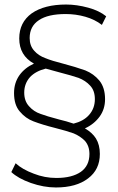

<svg xmlns="http://www.w3.org/2000/svg" viewBox="-20 -724 522 848"><path d="M444 -286Q444 -242 420 -209Q395 -175 355 -157Q388 -138 404 -112Q421 -84 421 -44Q421 25 369 64Q317 104 227 104Q173 104 116 84Q60 64 30 36L49 -3Q78 24 129 43Q177 62 229 62Q298 62 337 35Q375 8 375 -44Q375 -79 355 -102Q334 -123 305 -135Q274 -146 223 -159Q167 -173 128 -188Q93 -201 67 -232Q42 -261 42 -313Q42 -358 66 -392Q90 -425 130 -443Q65 -479 65 -554Q65 -625 120 -665Q176 -704 272 -704Q319 -704 370 -690Q418 -677 449 -652L430 -614Q399 -638 357 -650Q315 -662 270 -662Q192 -662 152 -635Q111 -608 111 -556Q111 -522 131 -500Q150 -478 181 -467Q207 -456 262 -442Q312 -429 357 -413Q394 -398 419 -368Q444 -337 444 -286ZM305 -178Q349 -189 373 -216Q399 -245 399 -286Q399 -324 378 -346Q358 -368 327 -380Q298 -390 244 -404Q225 -409 182 -421Q138 -410 113 -384Q87 -355 87 -315Q87 -278 108 -255Q129 -231 159 -221Q185 -211 242 -196Q257 -192 273 -188Q280 -186 305 -178Z"/></svg>

Font: Montserrat Light Alt1
Style: Light
Weight: 500
Designer: Differentunic
Foundry: Julieta Ulanovsky
Version: 0.1